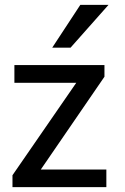

<svg xmlns="http://www.w3.org/2000/svg" viewBox="-20 -768 513 788"><path d="M416.5 0V-72.3H147.5L408.7 -453.1V-501H39.1V-428.2H293L31.2 -48.8V0ZM269.5 -572.3 425.3 -748H309.6L194.3 -572.3Z"/></svg>

Font: Ride
Style: Regular
Weight: 400
Version: Version 3.000